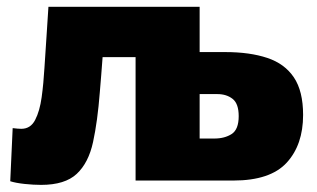

<svg xmlns="http://www.w3.org/2000/svg" viewBox="-20 -520 914 553"><path d="M98.5 12.5Q76.5 12.5 50.8 9.8Q25 7 9.5 2L16.5 -151Q24 -150 30.8 -149.5Q37.5 -149 41.5 -149Q68 -149 81.2 -174.5Q94.5 -200 100 -240.2Q105.5 -280.5 108 -324.5Q111 -370.5 114 -415.5Q117 -460.5 119.5 -500.5H555V-370H629Q699.5 -370 749.8 -353.2Q800 -336.5 826.5 -297Q853 -257.5 853 -189Q853 -103 805.8 -51.5Q758.5 0 652 0H370.5V-355.5H275.5Q273.5 -329 271.5 -303Q269.5 -277 267.5 -254.5Q261 -170.5 248 -110.8Q235 -51 201 -19.2Q167 12.5 98.5 12.5ZM555 -121H597.5Q627 -121 647.2 -134Q667.5 -147 667.5 -185.5Q667.5 -221.5 650 -235.2Q632.5 -249 606 -249H555Z"/></svg>

Font: Heraclito ExtraBold
Style: Regular
Weight: 800
Designer: Kostas Bartsokas (font) & Cristiano Sobral (main changes)
Foundry: Kostas Bartsokas (font) & Cristiano Sobral (main changes)
Version: Version 1.00;July 8, 2020;FontCreator 13.0.0.2655 64-bit